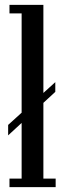

<svg xmlns="http://www.w3.org/2000/svg" viewBox="-20 -770 280 790"><path d="M13.5 -213V-256L207.5 -432V-392ZM19 0V-35H69V-715H19V-750H158.5V-35H209V0Z"/></svg>

Font: Imbue Thin 10pt Medium
Style: Regular
Weight: 500
Version: Version 1.102